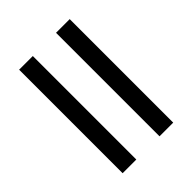

<svg xmlns="http://www.w3.org/2000/svg" viewBox="-28 -658 585 585"><g transform="rotate(45 265.0 -365.0)"><path d="M42 -474H488V-415H42ZM42 -315H488V-256H42Z"/></g></svg>

Font: Lora Medium
Style: Regular
Weight: 500
Designer: Olga Karpushina, Alexei Vanyashin (Cyrillic)
Foundry: Cyreal
Version: Version 3.004